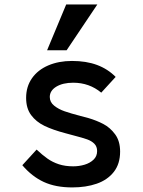

<svg xmlns="http://www.w3.org/2000/svg" viewBox="-20 -833 640 860"><path d="M80 -93 144 -163Q170 -138.5 192.8 -122.5Q215.5 -106.5 243.8 -97.2Q272 -88 308 -88Q334 -88 358.5 -95.2Q383 -102.5 399 -117.8Q415 -133 415 -156.5Q415 -176.5 402.8 -189Q390.5 -201.5 370.2 -208.8Q350 -216 311 -226L274 -236Q217 -251 179.2 -269.2Q141.5 -287.5 119.2 -317.8Q97 -348 97 -394.5Q97 -445 123.2 -482.5Q149.5 -520 196.2 -540Q243 -560 302.5 -560Q366.5 -560 414.8 -542Q463 -524 498 -488.5L433.5 -418Q380 -462.5 308 -462.5Q261.5 -462.5 232.2 -444.8Q203 -427 203 -398.5Q203 -375.5 222.5 -359.8Q242 -344 269.5 -334.5Q297 -325 340.5 -313.5L375 -304.5Q412.5 -293.5 443 -277.5Q473.5 -261.5 495.8 -231.2Q518 -201 518 -154Q518 -99 489.8 -63Q461.5 -27 413.2 -10.2Q365 6.5 303.5 6.5Q229 6.5 176 -18Q123 -42.5 80 -93ZM191 -608 276.5 -813H416L278.5 -608Z"/></svg>

Font: JuliaMono SemiBold
Style: Regular
Weight: 600
Monospace: yes
Designer: cormullion
Foundry: corm
Version: Version 0.055; ttfautohint (v1.8.4)